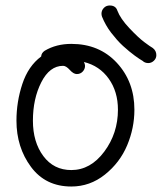

<svg xmlns="http://www.w3.org/2000/svg" viewBox="-20 -680 610 700"><path d="M260 -410Q248 -410 234.5 -425Q221 -440 210 -440Q161 -440 130.5 -380Q100 -320 100 -240Q100 -162 138 -111Q176 -60 240 -60Q310 -60 360 -127Q410 -194 410 -280Q410 -346 376.5 -393Q343 -440 286 -454Q290 -446 290 -440Q290 -428 281.5 -419Q273 -410 260 -410ZM240 -520Q342 -520 406 -451Q470 -382 470 -280Q470 -213 443.5 -150Q417 -87 362.5 -43.5Q308 0 240 0Q146 0 93 -71.5Q40 -143 40 -240Q40 -309 61.5 -374Q83 -439 130 -474Q131 -487 143 -495Q185 -520 240 -520ZM550 -479Q550 -467 541 -458.5Q532 -450 520 -450Q512 -450 505 -454L500 -458Q495 -461 488 -465.5Q481 -470 471.5 -477Q462 -484 451 -493Q440 -502 428.5 -512.5Q417 -523 406 -535.5Q395 -548 385 -561Q375 -574 366.5 -589Q358 -604 352 -619Q350 -625 350 -630Q350 -642 358.5 -651Q367 -660 380 -660Q402 -660 408 -641Q419 -612 451.5 -577.5Q484 -543 506 -526.5Q528 -510 537 -505Q550 -495 550 -479Z"/></svg>

Font: Pecita
Style: Book
Weight: 400
Width: 7
Version: Version 4.3